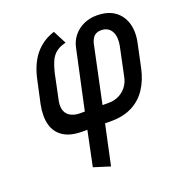

<svg xmlns="http://www.w3.org/2000/svg" viewBox="-131 -619 890 948"><g transform="rotate(-20 314.5 -145.5)"><path d="M97 -314 70 -190Q58 -129 70 -85Q82 -41 119 -17Q156 7 218 7H244L206 190L292 217L337 7H370Q434 7 480.5 -17Q527 -41 556 -85Q585 -129 598 -190L623 -308Q636 -367 622.5 -412Q609 -457 573 -482.5Q537 -508 479 -508Q442 -508 410.5 -493.5Q379 -479 358 -453Q337 -427 330 -393L263 -82H237Q213 -82 192.5 -91.5Q172 -101 163 -122Q154 -143 160 -175L189 -314Q197 -347 208 -371.5Q219 -396 239 -411.5Q259 -427 290 -434L254 -504Q193 -485 153.5 -438Q114 -391 97 -314ZM389 -82H356L420 -385Q424 -399 431 -410Q438 -421 449.5 -426.5Q461 -432 475 -432Q495 -432 509 -423.5Q523 -415 530.5 -400Q538 -385 539 -366Q540 -347 536 -327L504 -175Q498 -146 481 -125Q464 -104 440.5 -93Q417 -82 389 -82Z"/></g></svg>

Font: Advent Pro SemiBold
Style: Italic
Weight: 600
Italic angle: -12°
Version: Version 3.000